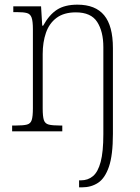

<svg xmlns="http://www.w3.org/2000/svg" viewBox="-20 -563 598 823"><path d="M319 240V210H327Q357 210 378.5 192Q400 174 411.5 131Q423 88 423 12V-361Q423 -428 396.5 -469Q370 -510 305 -510Q254 -510 222.5 -486.5Q191 -463 177 -422.5Q163 -382 163 -331V-98Q163 -64 168 -48.5Q173 -33 189 -29Q205 -25 236 -25H247V0H32V-25H49Q80 -25 95.5 -29Q111 -33 116 -48.5Q121 -64 121 -99V-438Q121 -472 115.5 -487.5Q110 -503 95.5 -507Q81 -511 54 -511H37V-536H156L161 -453H165Q191 -500 224.5 -521.5Q258 -543 312 -543Q389 -543 426.5 -497.5Q464 -452 464 -357V11Q464 102 447 151.5Q430 201 400.5 220.5Q371 240 332 240Z"/></svg>

Font: Noto Serif Khmer SemiCondensed ExtraLight
Style: Regular
Weight: 200
Width: 4
Designer: Danh Hong and the Monotype Design Team
Foundry: Monotype Imaging Inc.
Version: Version 2.004; ttfautohint (v1.8.4.7-5d5b)